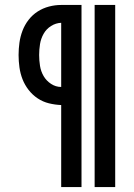

<svg xmlns="http://www.w3.org/2000/svg" viewBox="-20 -755 540 775"><path d="M362 0V-735H445V0ZM227 0V-331Q202 -332 177.5 -338Q153 -344 132 -358Q111 -372 95.5 -392Q80 -412 71 -435Q62 -458 58.5 -483Q55 -508 55 -533Q55 -558 58.5 -583Q62 -608 71 -631.5Q80 -655 95.5 -675Q111 -695 132 -708.5Q153 -722 177.5 -728.5Q202 -735 227 -735H309V0ZM227 -404V-663Q205 -662 186 -650Q167 -638 156 -618.5Q145 -599 141.5 -577Q138 -555 138 -533Q138 -511 141.5 -489Q145 -467 156 -448Q167 -429 186 -416.5Q205 -404 227 -404Z"/></svg>

Font: Zed Mono Semibold
Style: Regular
Weight: 600
Monospace: yes
Designer: Belleve Invis
Foundry: Belleve Invis
Version: Version 1.0.0; ttfautohint (v1.8.4)